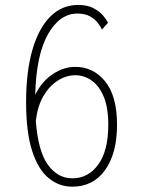

<svg xmlns="http://www.w3.org/2000/svg" viewBox="-20 -726 590 758"><path d="M265.5 11Q213 11 171.8 -23Q130.5 -57 106.8 -130.5Q83 -204 83 -323Q83 -443 107.8 -528.8Q132.5 -614.5 178.5 -660.5Q224.5 -706.5 288.5 -706.5Q326 -706.5 350.5 -693Q375 -679.5 388.5 -662.8Q402 -646 406.5 -636L382.5 -609.5Q378 -619.5 367 -634.5Q356 -649.5 336.2 -661Q316.5 -672.5 286 -672.5Q215.5 -672.5 169.2 -590.5Q123 -508.5 119 -352Q145 -404.5 188.2 -433.2Q231.5 -462 277 -462Q349 -462 395.5 -404.2Q442 -346.5 442 -233.5Q442 -120.5 395 -54.8Q348 11 265.5 11ZM277 -429Q242 -429 208.5 -408Q175 -387 151.2 -346.5Q127.5 -306 121.5 -246.5Q131 -127 169.8 -74.5Q208.5 -22 265.5 -22Q328.5 -22 368 -76.5Q407.5 -131 407.5 -233.5Q407.5 -302 389.2 -345Q371 -388 341.2 -408.5Q311.5 -429 277 -429Z"/></svg>

Font: Trispace SemiCondensed Thin
Style: Regular
Weight: 100
Width: 4
Designer: Tyler Finck
Foundry: Etcetera Type Company
Version: Version 1.210; ttfautohint (v1.8.3)